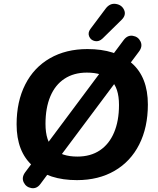

<svg xmlns="http://www.w3.org/2000/svg" viewBox="-20 -939 832 1012"><path d="M67.5 -283.8Q67.5 -404 113 -493.6Q158.4 -583.2 242.9 -631.8Q327.4 -680.4 440.8 -680.4Q589.9 -680.4 674.7 -606.1Q759.4 -531.8 759.4 -388Q759.4 -267.7 713.9 -177.7Q668.4 -87.6 583.8 -38.6Q499.3 10.4 385.7 10.4Q237.6 10.4 152.6 -64.4Q67.5 -139.2 67.5 -283.8ZM607.2 -385.5Q607.2 -477 564 -516.6Q520.7 -556.3 437.8 -556.3Q369.1 -556.3 319.9 -523.9Q270.7 -491.6 245.2 -430.8Q219.8 -370 219.8 -286.3Q219.8 -194 262.9 -153.9Q306 -113.7 387.9 -113.7Q457.4 -113.7 506.3 -146.5Q555.3 -179.2 581.2 -240.5Q607.2 -301.8 607.2 -385.5ZM112.2 -30.3 174.2 -113.1 222 -172.7 529.2 -584.5 569.9 -644.9 631.1 -726.9Q651.4 -754.8 679.9 -750.3Q708.5 -745.8 720.8 -720.2Q733 -694.6 712.6 -667.3L651.9 -586.1L604.1 -525.7L296.9 -114.7L256.3 -54.4L192.9 30.9Q173.4 57.1 145.3 52.3Q117.2 47.5 105 22.3Q92.7 -3 112.2 -30.3ZM456.2 -785.9 536.1 -892.6Q558.9 -923.3 590.6 -918.3Q622.3 -913.4 634.3 -886.3Q646.3 -859.1 620.3 -833.9L521 -736.4Q501.9 -718 480.3 -722.5Q458.6 -727 450.2 -746.4Q441.8 -765.9 456.2 -785.9Z"/></svg>

Font: SN Pro Thin
Style: Italic
Weight: 200
Italic angle: -9°
Designer: Tobias Whetton
Foundry: Supernotes
Version: Version 1.003;Glyphs 3.3 (3324)